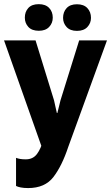

<svg xmlns="http://www.w3.org/2000/svg" viewBox="-27 -908 542 937"><path d="M51.3 -0.5Q59.6 3.9 74.2 6.8Q88.9 9.8 110.4 9.8Q192.4 9.8 233.9 -44.4Q275.4 -98.6 306.2 -191.4L495.1 -710.9H359.4L268.1 -418Q265.1 -405.8 261 -388.9Q256.8 -372.1 252.9 -356.4H250.5Q247.1 -372.1 243.2 -388.9Q239.3 -405.8 236.8 -418L146.5 -710.9H-7.3L180.7 -179.2L185.5 -229.5Q172.9 -182.1 153.1 -156Q133.3 -129.9 97.7 -130.4Q83 -130.4 71.5 -132.3Q60.1 -134.3 51.3 -137.7ZM94.2 -821.8Q94.2 -795.4 111.3 -776.6Q128.4 -757.8 162.6 -757.8Q195.3 -757.8 212.9 -776.6Q230.5 -795.4 230.5 -821.8Q230.5 -850.6 212.9 -869.1Q195.3 -887.7 162.1 -887.7Q128.4 -887.7 111.3 -869.1Q94.2 -850.6 94.2 -821.8ZM280.8 -820.8Q280.8 -794.9 298.1 -776.1Q315.4 -757.3 348.6 -757.3Q381.8 -757.3 399.4 -776.1Q417 -794.9 417 -820.8Q417 -849.6 399.4 -868.4Q381.8 -887.2 348.6 -887.2Q315.4 -887.2 298.1 -868.4Q280.8 -849.6 280.8 -820.8Z"/></svg>

Font: Roboto Flex Super Cond Bold
Style: Regular
Weight: 700
Width: 3
Designer: Berlow after Robertson
Foundry: Google
Version: Version 3.000